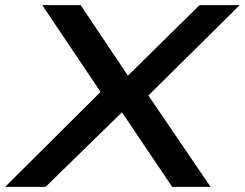

<svg xmlns="http://www.w3.org/2000/svg" viewBox="-43 -725 950 745"><path d="M-23 0 371 -392 369 -336 121 -705H270L457 -426H448L731 -705H887L512 -334V-385L774 0H625L425 -297L436 -295L134 0Z"/></svg>

Font: Nunito Sans 7pt Expanded SemiBold
Style: Italic
Weight: 600
Width: 7
Italic angle: -9°
Designer: Vernon Adams
Foundry: Vernon Adams
Version: Version 3.101;gftools[0.9.27]